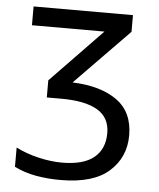

<svg xmlns="http://www.w3.org/2000/svg" viewBox="-51 -742 660 796"><g transform="rotate(5 278.5 -343.5)"><path d="M56.6 -697.3H470.2V-627.9L245.1 -397.5Q362.8 -393.1 430.4 -344.5Q498 -295.9 498 -199.2Q498 -107.9 432.1 -49.1Q366.2 9.8 230 9.8Q176.3 9.8 127.9 1.2Q79.6 -7.3 37.6 -28.3V-108.4Q81.1 -86.4 132.6 -74.5Q184.1 -62.5 230 -62.5Q318.8 -62.5 362.8 -98.4Q406.7 -134.3 406.7 -200.2Q406.7 -265.6 355.2 -295.9Q303.7 -326.2 205.6 -326.2H144V-397.5L358.4 -619.1H56.6Z"/></g></svg>

Font: Lunasima
Style: Regular
Weight: 400
Designer: The DocRepair Project, Monotype Design Team
Foundry: Google
Version: Version 2.009